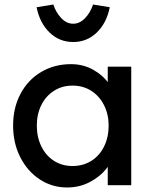

<svg xmlns="http://www.w3.org/2000/svg" viewBox="-20 -820 673 850"><path d="M561 0H457V-125L477 -132Q477 -106 450 -72Q423 -38 377.5 -14Q332 10 277 10Q211 10 156.5 -25.5Q102 -61 70 -123.5Q38 -186 38 -264Q38 -343 71 -405Q104 -467 162.5 -501.5Q221 -536 294 -536Q349 -536 393 -511Q437 -486 462 -449.5Q487 -413 487 -381L457 -389V-525H561ZM461 -264Q461 -314 440.5 -354.5Q420 -395 384 -418Q348 -441 301 -441Q255 -441 219 -418Q183 -395 163 -355Q143 -315 143 -264Q143 -213 163 -172Q183 -131 219 -108Q255 -85 301 -85Q348 -85 384.5 -108Q421 -131 441 -172Q461 -213 461 -264ZM142 -788 216 -800Q228 -764 251.5 -739.5Q275 -715 304 -715Q333 -715 356.5 -739.5Q380 -764 392 -800L466 -788Q452 -718 408.5 -676Q365 -634 304 -634Q243 -634 199.5 -676Q156 -718 142 -788Z"/></svg>

Font: Lexend
Style: Regular
Weight: 400
Designer: Thomas Jockin
Foundry: Lexend
Version: Version 1.000